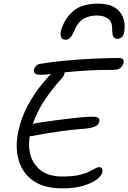

<svg xmlns="http://www.w3.org/2000/svg" viewBox="-20 -1026 704 1053"><path d="M321 7Q223 7 163.5 -34Q104 -75 83 -145.5Q62 -216 80 -303Q95 -378 132.5 -447.5Q170 -517 214 -569Q226 -583 237.5 -596.5Q249 -610 260 -620Q244 -618 230 -617Q216 -616 202 -616Q160 -616 167 -645Q168 -653 176.5 -663Q185 -673 200 -676Q266 -687 344.5 -694Q423 -701 499 -704.5Q575 -708 634 -708Q648 -708 654 -701Q660 -694 658 -683Q654 -666 642 -654.5Q630 -643 605 -643Q509 -643 444 -638.5Q379 -634 334 -629Q336 -615 315 -592Q264 -536 223 -474Q182 -412 160 -346Q172 -350 186 -352Q236 -360 294 -367.5Q352 -375 403.5 -380.5Q455 -386 484 -386Q511 -386 519 -379Q527 -372 525 -360Q520 -338 496 -330Q472 -322 444 -320Q400 -317 347.5 -310.5Q295 -304 245.5 -296Q196 -288 162 -281Q151 -279 143 -279Q128 -179 176 -118.5Q224 -58 320 -58Q375 -58 410 -65.5Q445 -73 466.5 -83.5Q488 -94 501 -101.5Q514 -109 523 -109Q537 -109 540 -101Q543 -93 541 -81Q538 -63 511.5 -42.5Q485 -22 437.5 -7.5Q390 7 321 7ZM518 -1006Q575 -1006 607.5 -986Q640 -966 653 -934.5Q666 -903 663 -866Q661 -836 650 -824.5Q639 -813 624 -813Q609 -813 602 -824.5Q595 -836 595 -871Q595 -908 571.5 -924.5Q548 -941 511 -941Q472 -941 441.5 -925Q411 -909 393 -870Q378 -833 366.5 -820.5Q355 -808 340 -808Q321 -808 315 -824Q309 -840 315 -861Q335 -925 382 -965.5Q429 -1006 518 -1006Z"/></svg>

Font: Shantell Sans Normal
Style: Italic
Weight: 300
Italic angle: -11.31°
Designer: Stephen Nixon, Anya Danilova, Shantell Martin
Foundry: Arrow Type
Version: Version 1.008;[a672d596b]